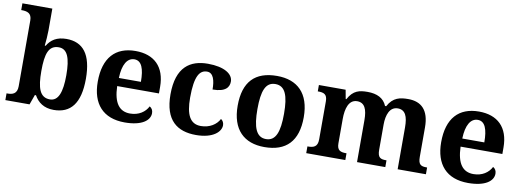

<svg xmlns="http://www.w3.org/2000/svg" viewBox="-60 -1117 4038 1485"><g transform="rotate(10 1958.5 -375.0)"><path d="M397 10C530 10 602 -76 602 -270C602 -463 531 -548 401 -548C325 -548 280 -517 251 -468H244C248 -498 252 -559 252 -589V-760H17V-707H21C64 -707 100 -697 100 -640V-123C100 -62 62 -53 24 -53H17V0H207L235 -78H244C273 -26 320 10 397 10ZM355 -65C275 -65 252 -138 252 -270C252 -408 275 -474 354 -474C421 -474 448 -407 448 -271C448 -138 421 -65 355 -65Z M955 10C1090 10 1152 -40 1152 -97C1152 -119 1143 -136 1125 -146C1102 -100 1053 -65 984 -65C901 -65 854 -123 850 -257H1178V-308C1178 -467 1089 -549 944 -549C786 -549 696 -453 696 -265C696 -91 785 10 955 10ZM1025 -321H852C855 -427 890 -484 946 -484C1003 -484 1025 -423 1025 -321Z M1515 10C1650 10 1709 -50 1709 -100C1709 -118 1701 -136 1685 -146C1662 -100 1609 -65 1540 -65C1456 -65 1421 -132 1421 -267C1421 -438 1458 -488 1516 -488C1566 -488 1581 -428 1581 -359C1685 -359 1710 -401 1710 -444C1710 -503 1641 -549 1512 -549C1374 -549 1267 -482 1267 -266C1267 -61 1368 10 1515 10Z M2052 10C2223 10 2313 -82 2313 -270C2313 -458 2215 -549 2055 -549C1883 -549 1794 -458 1794 -270C1794 -82 1892 10 2052 10ZM2054 -53C1977 -53 1949 -128 1949 -270C1949 -413 1976 -485 2053 -485C2130 -485 2158 -413 2158 -270C2158 -128 2131 -53 2054 -53Z M2380 0H2687V-53H2684C2640 -53 2612 -62 2612 -118V-309C2612 -391 2633 -464 2699 -464C2758 -464 2779 -415 2779 -329V0H3001V-53H2998C2953 -53 2931 -62 2931 -124V-321C2931 -398 2955 -464 3018 -464C3077 -464 3098 -415 3098 -329V0H3320V-53H3317C3272 -53 3250 -62 3250 -124V-356C3250 -491 3188 -549 3085 -549C3022 -549 2966 -540 2926 -465H2917C2893 -524 2839 -549 2766 -549C2703 -549 2653 -540 2613 -465H2608L2595 -536H2385V-486H2388C2432 -486 2460 -477 2460 -421V-122C2460 -62 2427 -53 2382 -53H2380Z M3652 10C3787 10 3849 -40 3849 -97C3849 -119 3840 -136 3822 -146C3799 -100 3750 -65 3681 -65C3598 -65 3551 -123 3547 -257H3875V-308C3875 -467 3786 -549 3641 -549C3483 -549 3393 -453 3393 -265C3393 -91 3482 10 3652 10ZM3722 -321H3549C3552 -427 3587 -484 3643 -484C3700 -484 3722 -423 3722 -321Z"/></g></svg>

Font: Noto Nastaliq Urdu
Style: Bold
Weight: 700
Designer: Monotype Design Team (Patrick Giasson: type design, Kamal Mansour: OpenType code, Glenda Bellarosa). Updated by Simon Co
Foundry: Monotype Imaging Inc., Simon Cozens
Version: Version 3.009